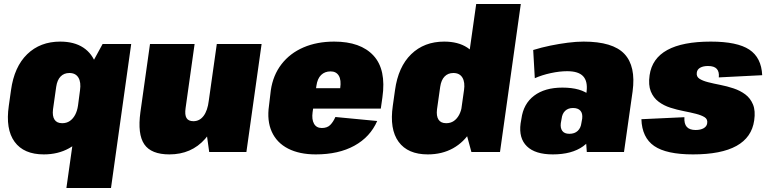

<svg xmlns="http://www.w3.org/2000/svg" viewBox="-20 -760 3835 960"><path d="M199 12Q99 12 53 -51Q7 -114 24 -231L35 -309Q51 -426 116 -489Q181 -552 281 -552Q351 -552 396.5 -522Q442 -492 461 -435Q480 -378 469 -296L461 -245Q450 -164 415 -106.5Q380 -49 325 -18.5Q270 12 199 12ZM291 -144Q313 -144 329 -155Q345 -166 355.5 -185.5Q366 -205 370 -232L380 -308Q386 -349 372 -372Q358 -395 327 -395Q300 -395 283 -377.5Q266 -360 261 -326L245 -213Q241 -180 252.5 -162Q264 -144 291 -144ZM636 -540 535 180H312L386 -344L493 -540Z M908 -220Q903 -186 912.5 -170Q922 -154 947 -154Q978 -154 998 -180.5Q1018 -207 1024 -257L1102 -330L1096 -290Q1074 -143 1005.5 -65.5Q937 12 827 12Q736 12 701.5 -38.5Q667 -89 682 -199L730 -540H953ZM1212 0H1026L1007 -137L1064 -540H1288Z M1559 12Q1477 12 1420.5 -17Q1364 -46 1339 -101Q1314 -156 1325 -232L1334 -308Q1345 -384 1387.5 -439Q1430 -494 1497.5 -523Q1565 -552 1651 -552Q1783 -552 1847.5 -482Q1912 -412 1892 -273L1884 -217H1506L1520 -319H1723L1676 -283L1681 -319Q1687 -360 1674 -381.5Q1661 -403 1633 -403Q1604 -403 1585.5 -385Q1567 -367 1562 -331L1543 -199Q1538 -163 1550 -141.5Q1562 -120 1589 -120Q1616 -120 1631 -135Q1646 -150 1657 -175L1866 -155Q1831 -75 1752 -31.5Q1673 12 1559 12Z M2119 12Q2019 12 1973 -51Q1927 -114 1944 -231L1955 -309Q1971 -426 2036 -489Q2101 -552 2201 -552Q2271 -552 2316.5 -522Q2362 -492 2381 -435Q2400 -378 2389 -296L2381 -245Q2370 -164 2335 -106.5Q2300 -49 2245 -18.5Q2190 12 2119 12ZM2211 -144Q2233 -144 2249 -155Q2265 -166 2275.5 -185.5Q2286 -205 2290 -232L2300 -308Q2306 -349 2292 -372Q2278 -395 2247 -395Q2220 -395 2203 -377.5Q2186 -360 2181 -326L2165 -213Q2161 -180 2172.5 -162Q2184 -144 2211 -144ZM2284 -196 2361 -740H2584L2480 0H2337Z M2899 -208 2913 -303Q2919 -354 2895.5 -379Q2872 -404 2816 -404Q2778 -404 2734 -394.5Q2690 -385 2654 -369L2646 -510Q2688 -523 2732 -532Q2776 -541 2819 -546.5Q2862 -552 2898 -552Q3044 -552 3102 -490.5Q3160 -429 3143 -303L3100 0H2914ZM2744 12Q2656 12 2614.5 -28.5Q2573 -69 2583 -143L2587 -166Q2597 -241 2650.5 -281.5Q2704 -322 2792 -322Q2886 -322 2931 -282Q2976 -242 2966 -167L2962 -144Q2952 -69 2895.5 -28.5Q2839 12 2744 12ZM2827 -91Q2853 -91 2868.5 -105.5Q2884 -120 2887 -145L2891 -167Q2894 -193 2882 -206.5Q2870 -220 2845 -220Q2821 -220 2806 -206Q2791 -192 2788 -166L2784 -144Q2781 -120 2791.5 -105.5Q2802 -91 2827 -91Z M3445 12Q3312 12 3251 -30Q3190 -72 3187 -164L3402 -174Q3400 -141 3414 -125.5Q3428 -110 3458 -110Q3483 -110 3498.5 -119Q3514 -128 3516 -144Q3519 -164 3503 -174Q3487 -184 3459.5 -191Q3432 -198 3398.5 -204.5Q3365 -211 3332 -221.5Q3299 -232 3273 -251.5Q3247 -271 3234 -303Q3221 -335 3228 -384Q3240 -468 3316.5 -510Q3393 -552 3534 -552Q3666 -552 3726.5 -512Q3787 -472 3791 -384L3574 -373Q3577 -401 3564 -415.5Q3551 -430 3520 -430Q3496 -430 3481 -421.5Q3466 -413 3464 -397Q3461 -377 3477 -366.5Q3493 -356 3520.5 -349Q3548 -342 3581.5 -335.5Q3615 -329 3648 -318Q3681 -307 3706.5 -288Q3732 -269 3745 -237.5Q3758 -206 3751 -158Q3739 -73 3662.5 -30.5Q3586 12 3445 12Z"/></svg>

Font: Pathway Extreme Condensed Black
Style: Italic
Weight: 900
Width: 3
Italic angle: -8°
Version: Version 1.001;gftools[0.9.26]